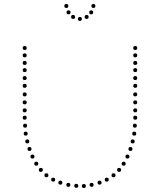

<svg xmlns="http://www.w3.org/2000/svg" viewBox="-20 -940 799 964"><path d="M117 -220Q107 -220 107 -230Q107 -240 117 -240Q127 -240 127 -230Q127 -220 117 -220ZM128 -182Q118 -182 118 -192Q118 -202 128 -202Q138 -202 138 -192Q138 -182 128 -182ZM143 -144Q133 -144 133 -154Q133 -164 143 -164Q153 -164 153 -154Q153 -144 143 -144ZM162 -108Q152 -108 152 -118Q152 -128 162 -128Q172 -128 172 -118Q172 -108 162 -108ZM104 -538Q94 -538 94 -548Q94 -558 104 -558Q114 -558 114 -548Q114 -538 104 -538ZM104 -499Q94 -499 94 -509Q94 -519 104 -519Q114 -519 114 -509Q114 -499 104 -499ZM104 -456Q94 -456 94 -466Q94 -476 104 -476Q114 -476 114 -466Q114 -456 104 -456ZM104 -376Q94 -376 94 -386Q94 -396 104 -396Q114 -396 114 -386Q114 -376 104 -376ZM104 -339Q94 -339 94 -349Q94 -359 104 -359Q114 -359 114 -349Q114 -339 104 -339ZM106 -299Q96 -299 96 -309Q96 -319 106 -319Q116 -319 116 -309Q116 -299 106 -299ZM109 -259Q99 -259 99 -269Q99 -279 109 -279Q119 -279 119 -269Q119 -259 109 -259ZM104 -689Q94 -689 94 -699Q94 -709 104 -709Q114 -709 114 -699Q114 -689 104 -689ZM104 -652Q94 -652 94 -662Q94 -672 104 -672Q114 -672 114 -662Q114 -652 104 -652ZM104 -614Q94 -614 94 -624Q94 -634 104 -634Q114 -634 114 -624Q114 -614 104 -614ZM104 -578Q94 -578 94 -588Q94 -598 104 -598Q114 -598 114 -588Q114 -578 104 -578ZM104 -416Q94 -416 94 -426Q94 -436 104 -436Q114 -436 114 -426Q114 -416 104 -416ZM185 -77Q175 -77 175 -87Q175 -97 185 -97Q195 -97 195 -87Q195 -77 185 -77ZM213 -50Q203 -50 203 -60Q203 -70 213 -70Q223 -70 223 -60Q223 -50 213 -50ZM247 -28Q237 -28 237 -38Q237 -48 247 -48Q257 -48 257 -38Q257 -28 247 -28ZM283 -13Q273 -13 273 -23Q273 -33 283 -33Q293 -33 293 -23Q293 -13 283 -13ZM323 -2Q313 -2 313 -12Q313 -22 323 -22Q333 -22 333 -12Q333 -2 323 -2ZM363 3Q353 3 353 -7Q353 -17 363 -17Q373 -17 373 -7Q373 3 363 3ZM646 -220Q636 -220 636 -230Q636 -240 646 -240Q656 -240 656 -230Q656 -220 646 -220ZM635 -182Q625 -182 625 -192Q625 -202 635 -202Q645 -202 645 -192Q645 -182 635 -182ZM620 -144Q610 -144 610 -154Q610 -164 620 -164Q630 -164 630 -154Q630 -144 620 -144ZM601 -108Q591 -108 591 -118Q591 -128 601 -128Q611 -128 611 -118Q611 -108 601 -108ZM659 -538Q649 -538 649 -548Q649 -558 659 -558Q669 -558 669 -548Q669 -538 659 -538ZM659 -499Q649 -499 649 -509Q649 -519 659 -519Q669 -519 669 -509Q669 -499 659 -499ZM659 -456Q649 -456 649 -466Q649 -476 659 -476Q669 -476 669 -466Q669 -456 659 -456ZM659 -376Q649 -376 649 -386Q649 -396 659 -396Q669 -396 669 -386Q669 -376 659 -376ZM659 -339Q649 -339 649 -349Q649 -359 659 -359Q669 -359 669 -349Q669 -339 659 -339ZM657 -299Q647 -299 647 -309Q647 -319 657 -319Q667 -319 667 -309Q667 -299 657 -299ZM654 -259Q644 -259 644 -269Q644 -279 654 -279Q664 -279 664 -269Q664 -259 654 -259ZM659 -689Q649 -689 649 -699Q649 -709 659 -709Q669 -709 669 -699Q669 -689 659 -689ZM659 -652Q649 -652 649 -662Q649 -672 659 -672Q669 -672 669 -662Q669 -652 659 -652ZM659 -614Q649 -614 649 -624Q649 -634 659 -634Q669 -634 669 -624Q669 -614 659 -614ZM659 -578Q649 -578 649 -588Q649 -598 659 -598Q669 -598 669 -588Q669 -578 659 -578ZM659 -416Q649 -416 649 -426Q649 -436 659 -436Q669 -436 669 -426Q669 -416 659 -416ZM578 -77Q568 -77 568 -87Q568 -97 578 -97Q588 -97 588 -87Q588 -77 578 -77ZM550 -50Q540 -50 540 -60Q540 -70 550 -70Q560 -70 560 -60Q560 -50 550 -50ZM516 -28Q506 -28 506 -38Q506 -48 516 -48Q526 -48 526 -38Q526 -28 516 -28ZM480 -13Q470 -13 470 -23Q470 -33 480 -33Q490 -33 490 -23Q490 -13 480 -13ZM440 -2Q430 -2 430 -12Q430 -22 440 -22Q450 -22 450 -12Q450 -2 440 -2ZM401 4Q391 4 391 -6Q391 -16 401 -16Q411 -16 411 -6Q411 4 401 4ZM313 -900Q303 -900 303 -910Q303 -920 313 -920Q323 -920 323 -910Q323 -900 313 -900ZM324 -868Q314 -868 314 -878Q314 -888 324 -888Q334 -888 334 -878Q334 -868 324 -868ZM347 -845Q337 -845 337 -855Q337 -865 347 -865Q357 -865 357 -855Q357 -845 347 -845ZM381 -835Q371 -835 371 -845Q371 -855 381 -855Q391 -855 391 -845Q391 -835 381 -835ZM449 -900Q439 -900 439 -910Q439 -920 449 -920Q459 -920 459 -910Q459 -900 449 -900ZM438 -868Q428 -868 428 -878Q428 -888 438 -888Q448 -888 448 -878Q448 -868 438 -868ZM415 -845Q405 -845 405 -855Q405 -865 415 -865Q425 -865 425 -855Q425 -845 415 -845Z"/></svg>

Font: Raleway Dots
Style: Regular
Weight: 400
Designer: Matt McInerney, Pablo Impallari, Rodrigo Fuenzalida, Brenda Gallo
Foundry: Matt McInerney, Pablo Impallari, Rodrigo Fuenzalida, Brenda Gallo
Version: Version 1.000